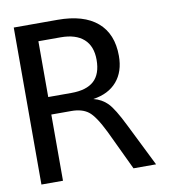

<svg xmlns="http://www.w3.org/2000/svg" viewBox="-72 -666 644 728"><g transform="rotate(-10 250.0 -302.0)"><path d="M279.3 -285.2Q311.5 -277.3 333.5 -254.9Q355.5 -232.4 388.7 -165L470.7 0H383.8L311.5 -152.3Q279.3 -217.8 254.9 -236.3Q230.5 -254.9 189.5 -254.9H112.3V0H29.3V-604.5H198.2Q297.9 -604.5 350.6 -559.6Q403.3 -514.6 403.3 -429.7Q403.3 -369.1 371.1 -331.5Q338.9 -293.9 279.3 -285.2ZM112.3 -537.1V-322.3H201.2Q259.8 -322.3 288.6 -348.6Q317.4 -375 317.4 -429.7Q317.4 -482.4 286.6 -509.8Q255.9 -537.1 198.2 -537.1Z"/></g></svg>

Font: BabelStone Irk Bitig Colour
Style: Regular
Weight: 400
Designer: Andrew West
Foundry: BabelStone
Version: Version 1.03 June 7, 2023